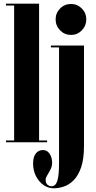

<svg xmlns="http://www.w3.org/2000/svg" viewBox="-20 -770 518 1039"><path d="M12.5 0V-10H56.5V-740H12.5V-750H191.5V-10H235V0ZM364.5 -581Q329.5 -581 305.2 -605.8Q281 -630.5 281 -665.5Q281 -699.5 305.2 -724Q329.5 -748.5 364.5 -748.5Q398.5 -748.5 422.8 -724Q447 -699.5 447 -665.5Q447 -630.5 422.8 -605.8Q398.5 -581 364.5 -581ZM271 249Q241 249 215.5 231.2Q190 213.5 174.5 182.8Q159 152 159 114.5Q159 79 173.8 60.5Q188.5 42 212.5 42Q235 42 248.5 62.2Q262 82.5 262 111.5Q262 130 253.2 147.2Q244.5 164.5 235.8 178.2Q227 192 227 202Q227 222 237.5 230Q248 238 258.5 238Q281 238 290.2 208.8Q299.5 179.5 299.5 113V-513.5H255.5V-523.5H434.5V20.5Q434.5 90 419.2 134.8Q404 179.5 379.5 204.5Q355 229.5 326.2 239.2Q297.5 249 271 249Z"/></svg>

Font: Imbue 100pt ExtraBold
Style: Regular
Weight: 800
Designer: Tyler Finck
Foundry: Etcetera Type Company
Version: Version 1.102; ttfautohint (v1.8.3)